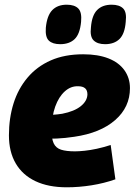

<svg xmlns="http://www.w3.org/2000/svg" viewBox="-20 -787 573 817"><path d="M167 -299Q183 -297 204.5 -298.5Q226 -300 245 -303Q296 -313 323.5 -335Q351 -357 352 -385Q352 -403 342 -411.5Q332 -420 312 -420Q281 -421 255.5 -398Q230 -375 215 -333.5Q200 -292 200 -234Q199 -197 208.5 -177Q218 -157 240 -150Q262 -143 299 -143Q316 -143 340 -145.5Q364 -148 392 -154Q420 -160 451 -170L471 -24Q423 -7 369.5 1.5Q316 10 264 10Q186 10 131 -16Q76 -42 47 -91.5Q18 -141 18 -211Q18 -284 37.5 -346.5Q57 -409 97 -456.5Q137 -504 196 -530Q255 -556 334 -556Q397 -556 441.5 -538.5Q486 -521 509.5 -488Q533 -455 533 -412Q533 -331 470 -276Q407 -221 296 -205Q256 -199 222 -197.5Q188 -196 156 -200ZM427 -599Q395 -599 378.5 -615Q362 -631 367 -671Q371 -722 393.5 -744.5Q416 -767 455 -767Q488 -767 504 -751Q520 -735 515 -694Q511 -643 488.5 -621Q466 -599 427 -599ZM236 -599Q204 -599 188 -614Q172 -629 175 -669Q180 -721 202.5 -744Q225 -767 264 -767Q297 -767 313 -751Q329 -735 325 -694Q320 -642 297.5 -620.5Q275 -599 236 -599Z"/></svg>

Font: Georama ExtraBold
Style: Italic
Weight: 800
Italic angle: -9°
Version: Version 1.001